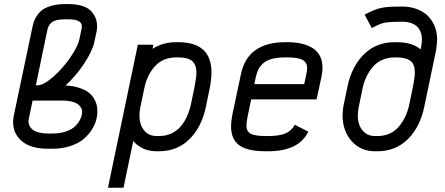

<svg xmlns="http://www.w3.org/2000/svg" viewBox="-20 -715 2140 923"><path d="M373.5 -588.4Q373.5 -622.1 310.1 -622.1H292Q247.6 -622.1 230 -608.4Q212.4 -594.7 207.5 -570.3L152.3 -304.7H159.2Q188.5 -304.7 234.1 -344.2Q279.8 -383.8 316.9 -437Q354 -490.2 361.8 -527.3L372.6 -578.6Q373.5 -585 373.5 -588.4ZM279.8 -231.4H136.7L118.7 -145Q117.2 -138.7 117.2 -131.8Q117.2 -105 140.9 -89.1Q164.6 -73.2 210.4 -73.2H232.4Q265.6 -73.2 291.7 -81.3Q317.9 -89.4 333 -101.3Q348.1 -113.3 358.2 -128.4Q368.2 -143.6 371.6 -156.2Q375 -168.9 375 -180.2Q375 -186.5 371.6 -193.6Q368.2 -200.7 359.1 -210Q350.1 -219.2 329.6 -225.3Q309.1 -231.4 279.8 -231.4ZM448.2 -180.2Q448.2 -157.2 441.2 -133.5Q434.1 -109.9 417.5 -85.7Q400.9 -61.5 377 -42.7Q353 -23.9 315.4 -12Q277.8 0 232.4 0H210.4Q128.4 0 85.7 -35.9Q43 -71.8 43 -127.9Q43 -144.5 46.4 -159.7L136.2 -585.9Q139.6 -602.5 144.8 -615.7Q149.9 -628.9 161.1 -644.5Q172.4 -660.2 188.5 -670.7Q204.6 -681.2 231.2 -688.2Q257.8 -695.3 292 -695.3H310.1Q350.6 -695.3 379.4 -685.1Q408.2 -674.8 421.9 -657.5Q435.5 -640.1 441.2 -623.5Q446.8 -606.9 446.8 -588.4Q446.8 -577.6 444.8 -565.9L433.1 -511.7Q423.8 -468.8 384.8 -409.7Q345.7 -350.6 295.4 -304.2Q331.5 -302.2 359.4 -293.2Q387.2 -284.2 403.8 -272Q420.4 -259.8 430.7 -243.2Q440.9 -226.6 444.6 -211.4Q448.2 -196.3 448.2 -180.2Z M673.8 -291 654.8 -200.7Q650.4 -180.2 650.4 -160.6Q650.4 -116.2 672.4 -88.6Q694.3 -61 733.4 -61H743.7Q777.3 -61 804.4 -73.7Q831.5 -86.4 849.9 -108.6Q868.2 -130.9 879.9 -157.5Q891.6 -184.1 898.4 -215.8L915.5 -298.8Q924.3 -344.7 924.3 -366.7Q924.3 -402.3 904.8 -420.7Q885.3 -439 836.9 -439H826.7Q763.7 -439 725.3 -397Q687 -355 673.8 -291ZM573.7 187.5H499L642.6 -500H717.3L713.4 -480.5Q762.7 -512.2 826.7 -512.2H836.9Q996.6 -512.2 996.6 -367.2Q996.6 -329.1 986.8 -284.2L969.7 -201.2Q949.7 -104.5 890.9 -46.1Q832 12.2 743.7 12.2H733.4Q664.1 12.2 620.6 -36.6Z M1361.8 -439H1351.6Q1314 -439 1287.4 -431.9Q1260.7 -424.8 1245.4 -410.9Q1230 -397 1222.2 -381.3Q1214.4 -365.7 1209.5 -343.8L1202.6 -310.5H1442.4L1452.6 -358.4Q1456.5 -375.5 1456.5 -388.2Q1456.5 -414.1 1435.5 -426.5Q1414.6 -439 1361.8 -439ZM1258.3 12.2Q1168.9 12.2 1129.9 -16.8Q1090.8 -45.9 1090.8 -106.4Q1090.8 -133.3 1098.6 -171.4L1138.2 -358.4Q1170.4 -512.2 1351.6 -512.2H1361.8Q1440.4 -512.2 1485.4 -482.2Q1530.3 -452.1 1530.3 -389.2Q1530.3 -369.6 1524.9 -343.8L1502 -237.3H1187.5L1170.9 -157.7Q1164.6 -127.4 1164.6 -111.3Q1164.6 -84 1184.6 -72.5Q1204.6 -61 1258.3 -61H1268.6Q1322.3 -61 1352.3 -73.7Q1382.3 -86.4 1397 -115.2L1462.4 -82Q1436.5 -31.7 1387.9 -9.8Q1339.4 12.2 1268.6 12.2Z M1783.2 12.2Q1713.9 12.2 1670.4 -36.6Q1627 -85.4 1627 -159.2Q1627 -187.5 1633.3 -216.3L1650.4 -298.8Q1670.4 -395 1729.2 -453.6Q1788.1 -512.2 1876.5 -512.2H1886.7Q1961.9 -512.2 2002.4 -477.5Q2008.3 -506.3 2008.3 -525.9Q2008.3 -540 2004.9 -552.7Q2001.5 -565.4 1992.7 -578.6Q1983.9 -591.8 1965.8 -600.3Q1947.8 -608.9 1921.4 -610.4H1912.6Q1849.6 -610.4 1827.4 -605.5Q1805.2 -600.6 1767.1 -580.1L1732.9 -644.5Q1781.7 -670.9 1813 -677.2Q1844.2 -683.6 1912.6 -683.6H1923.3Q1963.4 -681.2 1994.6 -667Q2025.9 -652.8 2044.4 -630.4Q2063 -607.9 2072.3 -581.5Q2081.5 -555.2 2081.5 -525.9Q2081.5 -508.8 2076.2 -472.7L2019.5 -201.2Q1999.5 -104.5 1940.7 -46.1Q1881.8 12.2 1793.5 12.2ZM1886.7 -439H1876.5Q1842.8 -439 1815.7 -426.3Q1788.6 -413.6 1770.3 -391.1Q1752 -368.7 1740 -342.3Q1728 -315.9 1721.7 -284.2L1704.6 -200.7Q1700.2 -181.2 1700.2 -159.2Q1700.2 -115.2 1722.7 -88.1Q1745.1 -61 1783.2 -61H1793.5Q1857.9 -61 1896 -104.7Q1934.1 -148.4 1948.2 -215.8L1965.3 -298.8Q1974.1 -342.8 1974.1 -367.2Q1974.1 -407.7 1951.9 -423.3Q1929.7 -439 1886.7 -439Z"/></svg>

Font: Anka/Coder Condensed
Style: Italic
Weight: 400
Width: 4
Italic angle: -12°
Monospace: yes
Version: Version 001.100